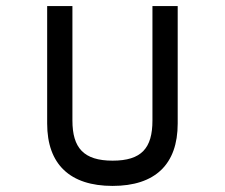

<svg xmlns="http://www.w3.org/2000/svg" viewBox="-20 -600 739 631"><path d="M481 -204C481 -113 445 -72 350 -72C255 -72 218 -114 218 -204V-580H135V-194C135 -60 210 11 350 11C490 11 564 -60 564 -194V-580H481Z"/></svg>

Font: Charger Monospace
Style: Regular
Weight: 400
Designer: Jasper
Foundry: Cannot Into Space Fonts
Version: Version 0.980